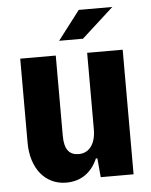

<svg xmlns="http://www.w3.org/2000/svg" viewBox="-51 -733 619 786"><g transform="rotate(-5 258.5 -340.0)"><path d="M211 -571H309L440 -690H302ZM467 -512H321V-198C321 -138 294 -102 251 -102C213 -102 192 -125 192 -182V-512H46V-167C46 -59 105 10 190 10C252 10 295 -23 319 -78H325L332 0H467Z"/></g></svg>

Font: Decalotype
Style: Bold
Weight: 700
Designer: Alfredo Marco Pradil
Foundry: Alfredo Marco Pradil
Version: Version 1.0